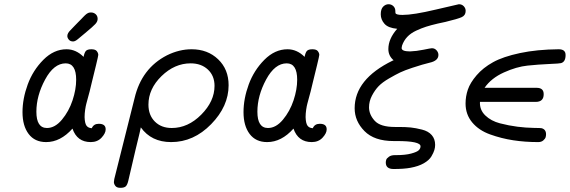

<svg xmlns="http://www.w3.org/2000/svg" viewBox="-20 -670 2707 912"><path d="M86.9 -137.2Q86.9 -201.2 111.6 -268.6Q136.2 -335.9 186 -386Q235.8 -436 295.9 -436Q340.8 -436 377 -399.9Q380.9 -419.9 387.9 -428Q395 -436 414.1 -436Q433.1 -436 439.9 -427Q446.8 -418 446.8 -409.2Q446.8 -404.3 436.3 -361.1Q425.8 -317.9 415.8 -277.3Q405.8 -236.8 405.8 -235.8Q403.8 -229 398.4 -208.5Q393.1 -188 390.1 -177.5Q387.2 -167 384.5 -148.9Q381.8 -130.9 381.8 -113.8Q382.8 -84 390.9 -73Q398.9 -62 416 -61Q424.8 -82 449.2 -82Q482.4 -82 481.9 -55.2Q481.9 -37.1 462.4 -16.1Q442.9 4.9 411.1 4.9Q346.2 4.9 324.2 -59.1Q267.1 4.9 199.2 4.9Q145 4.9 116 -33.7Q86.9 -72.3 86.9 -137.2ZM152.8 -139.2Q152.8 -62 203.1 -62Q241.2 -62 274.2 -101.6Q307.1 -141.1 324.5 -193.1Q341.8 -245.1 341.8 -291Q341.8 -369.1 292 -369.1Q235.8 -369.1 194.3 -292.2Q152.8 -215.3 152.8 -139.2ZM299.8 -499Q299.8 -512.2 314.9 -526.9Q324.7 -536.6 335 -547.9Q345.2 -559.1 351.6 -564.9Q357.9 -570.8 365 -578.4Q372.1 -585.9 375.5 -589.4Q378.9 -592.8 383.5 -597.4Q388.2 -602.1 390.6 -603.5Q393.1 -605 396 -606.9Q398.9 -608.9 401.4 -609.4Q403.8 -609.9 406.5 -610.4Q409.2 -610.8 412.1 -610.8Q425.3 -610.8 434.6 -602.5Q443.8 -594.2 443.8 -580.1Q443.8 -567.9 432.9 -555.9Q421.9 -543.9 384.8 -513.2Q362.8 -495.1 349.9 -484.1Q336.9 -473.1 327.1 -473.1Q314 -473.1 306.9 -481.7Q299.8 -490.2 299.8 -499Z M521 194.8Q521 189.9 522.9 180.2L619.1 -203.1Q652.3 -345.2 772.9 -407.2Q831.1 -436 890.1 -436Q966.3 -436 1016.1 -388.4Q1065.9 -340.8 1065.9 -265.1Q1065.9 -165 982.9 -80.1Q899.9 4.9 793 4.9Q698.7 4.9 648.9 -64.9Q647 -53.7 642.8 -36.9Q638.7 -20 623.8 41.5Q608.9 103 589.8 187Q585 208 577.4 215.1Q569.8 222.2 551.8 222.2Q534.7 222.2 527.8 212.9Q521 203.6 521 194.8ZM685.1 -172.9Q685.1 -123 715.6 -92.5Q746.1 -62 795.9 -62Q873 -62 936 -125.5Q999 -189 999 -262.2Q999 -310.1 967.5 -339.6Q936 -369.1 885.7 -369.1Q809.6 -369.1 747.3 -308.6Q685.1 -248 685.1 -172.9Z M1136.7 -137.2Q1136.7 -201.2 1161.4 -268.6Q1186 -335.9 1235.8 -386Q1285.6 -436 1345.7 -436Q1390.6 -436 1426.8 -399.9Q1430.7 -419.9 1437.7 -428Q1444.8 -436 1463.9 -436Q1482.9 -436 1489.7 -427Q1496.6 -418 1496.6 -409.2Q1496.6 -404.3 1486.1 -361.1Q1475.6 -317.9 1465.6 -277.3Q1455.6 -236.8 1455.6 -235.8Q1453.6 -229 1448.2 -208.5Q1442.9 -188 1439.9 -177.5Q1437 -167 1434.3 -148.9Q1431.6 -130.9 1431.6 -113.8Q1432.6 -84 1440.7 -73Q1448.7 -62 1465.8 -61Q1474.6 -82 1499 -82Q1532.2 -82 1531.7 -55.2Q1531.7 -37.1 1512.2 -16.1Q1492.7 4.9 1460.9 4.9Q1396 4.9 1374 -59.1Q1316.9 4.9 1249 4.9Q1194.8 4.9 1165.8 -33.7Q1136.7 -72.3 1136.7 -137.2ZM1202.6 -139.2Q1202.6 -62 1252.9 -62Q1291 -62 1324 -101.6Q1356.9 -141.1 1374.3 -193.1Q1391.6 -245.1 1391.6 -291Q1391.6 -369.1 1341.8 -369.1Q1285.6 -369.1 1244.1 -292.2Q1202.6 -215.3 1202.6 -139.2Z M1664.6 -155.8Q1664.6 -293.9 1844.7 -381.8Q1848.6 -382.8 1849.6 -383.8Q1824.7 -404.8 1824.7 -437Q1824.7 -485.8 1866.7 -533.2Q1823.7 -537.1 1806.2 -557.1Q1788.6 -577.1 1788.6 -602.1Q1788.6 -627 1800 -638.4Q1811.5 -649.9 1825.7 -649.9Q1838.9 -649.9 1848.4 -640.9Q1857.9 -631.8 1857.9 -617.2Q1857.9 -609.4 1858.9 -606.7Q1859.9 -604 1867.2 -601.6Q1874.5 -599.1 1891.6 -599.1Q1943.4 -599.1 2050 -624.5Q2156.7 -649.9 2159.7 -649.9Q2173.8 -649.9 2182.9 -640.4Q2191.9 -630.9 2191.9 -618.2Q2191.9 -597.2 2173.3 -588.6Q2154.8 -580.1 2095.7 -565.9Q2072.8 -561 2059.6 -558.1Q2026.4 -550.3 2004.2 -543.2Q1981.9 -536.1 1956.3 -524.2Q1930.7 -512.2 1914.3 -494.6Q1897.9 -477.1 1889.6 -453.1Q1887.7 -445.3 1887.7 -441.9Q1887.7 -425.8 1927.7 -425.8Q1957.5 -426.8 1991.7 -433.8Q2025.9 -440.9 2031.7 -440.9Q2044.9 -440.9 2053.7 -430.9Q2062.5 -420.9 2062.5 -409.2Q2062.5 -381.3 2020.5 -372.1Q1994.6 -365.2 1984.6 -362.5Q1974.6 -359.9 1938.2 -347.9Q1901.9 -335.9 1880.9 -325.9Q1859.9 -315.9 1827.9 -297.4Q1795.9 -278.8 1778.3 -260.5Q1760.7 -242.2 1746.8 -215.6Q1732.9 -189 1732.9 -160.2Q1732.9 -126 1759.8 -96.4Q1786.6 -66.9 1855.5 -66.9H1872.6Q1906.7 -66.9 1930.7 -64.5Q1954.6 -62 1984.6 -54.4Q2014.6 -46.9 2030.8 -28.3Q2046.9 -9.8 2046.9 18.1Q2046.9 30.3 2043.2 42.7Q2039.6 55.2 2029.1 73Q2018.6 90.8 1993.2 105.5Q1967.8 120.1 1929.7 127Q1898.9 132.8 1849.6 132.8Q1812.5 132.8 1812.5 102.1Q1812.5 95.2 1814.7 88.6Q1816.9 82 1827.4 74.5Q1837.9 66.9 1855.5 66.9H1860.8Q1905.8 66.9 1933.3 59.3Q1960.9 51.8 1969.2 43.5Q1977.5 35.2 1977.5 24.9Q1977.5 0 1864.7 0H1849.6Q1757.8 0 1711.2 -47.4Q1664.6 -94.7 1664.6 -155.8Z M2191.4 -178.2Q2191.4 -212.4 2202.4 -244.6Q2213.4 -276.9 2243.9 -312.5Q2274.4 -348.1 2322 -374.5Q2369.6 -400.9 2450.2 -418Q2530.8 -435.1 2633.8 -436Q2667 -436 2666.5 -408.2Q2666.5 -376 2644.5 -370.1Q2639.6 -368.2 2588.6 -366Q2537.6 -363.8 2485.6 -358.4Q2433.6 -353 2373.5 -325.9Q2313.5 -298.8 2281.7 -252.9H2528.8Q2563 -252.9 2562.5 -222.2Q2562.5 -186 2524.4 -186H2259.8Q2257.8 -147.9 2285.2 -121.6Q2312.5 -95.2 2355 -84.2Q2397.5 -73.2 2438 -68.1Q2478.5 -63 2514.6 -62.5Q2550.8 -62 2552.7 -61Q2573.7 -55.2 2573.7 -32.2Q2573.7 -25.4 2571.8 -18.3Q2569.8 -11.2 2560.8 -3.2Q2551.8 4.9 2536.6 4.9Q2473.6 4.9 2417.7 -3.7Q2361.8 -12.2 2308.1 -31.5Q2254.4 -50.8 2222.9 -88.6Q2191.4 -126.5 2191.4 -178.2Z"/></svg>

Font: CMU Typewriter Text
Style: Italic
Weight: 500
Italic angle: -14.04°
Version: Version 0.7.0